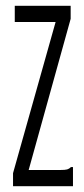

<svg xmlns="http://www.w3.org/2000/svg" viewBox="-20 -643 290 663"><path d="M25 -45 172 -567H31V-623H224V-578L79 -56H188Q205 -56 212 -58Q219 -60 225 -66H232V0H25Z"/></svg>

Font: Inconsolata UltraCondensed
Style: Regular
Weight: 400
Width: 1
Monospace: yes
Designer: Raph Levien, Cyreal, Brenton Simpson
Foundry: Raph Levien, Cyreal, Google
Version: Version 3.000; ttfautohint (v1.8.2.53-6de2)